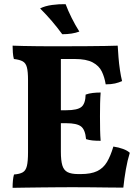

<svg xmlns="http://www.w3.org/2000/svg" viewBox="-20 -898 668 921"><path d="M40.4 -679Q60.8 -678 90.8 -677.5Q120.8 -677 154.2 -676.5Q187.6 -676 218.6 -676Q249.6 -676 272 -676V-170.4Q272 -128 279 -104.7Q286 -81.4 304.2 -72.2Q322.4 -63 355.2 -63L329.4 0Q302.6 0 261.3 0.3Q220 0.6 175.9 1.1Q131.8 1.6 95 2.1Q58.2 2.6 40.4 3Q40.4 -15.4 42 -32.4Q43.6 -49.4 47.2 -61Q74.2 -63 88.9 -71.3Q103.6 -79.6 109 -101.9Q114.4 -124.2 114.4 -167.4V-514.2Q114.4 -554.4 109 -575Q103.6 -595.6 88.9 -603.7Q74.2 -611.8 46.6 -615Q43 -627.2 41.7 -645.6Q40.4 -664 40.4 -679ZM523.8 -195Q549.6 -191.2 570.4 -183.5Q591.2 -175.8 602.6 -165Q591.6 -130 583.8 -85.5Q576 -41 571.6 2Q546 2 506 1.5Q466 1 419.7 0.5Q373.4 0 329.4 0L355.2 -63H367.8Q416.6 -63 446.1 -77.2Q475.6 -91.4 493 -120.6Q510.4 -149.8 523.8 -195ZM462.8 -454.2Q460.8 -429.4 460.2 -401.5Q459.6 -373.6 459.6 -340.4Q459.6 -304.8 460.2 -275.3Q460.8 -245.8 462.8 -222.6Q440.4 -222.6 423.9 -224.2Q407.4 -225.8 392.8 -230.6Q388.8 -276 368.7 -291.5Q348.6 -307 297.8 -307H234.8V-369.2H297.8Q351.6 -369.2 370.7 -385.2Q389.8 -401.2 390.8 -444.2Q406.2 -450 425.1 -452.1Q444 -454.2 462.8 -454.2ZM544.6 -679Q546 -654.8 548.4 -623.6Q550.8 -592.4 555.4 -561.8Q560 -531.2 565.6 -509Q550.4 -502 531.8 -497.7Q513.2 -493.4 487 -493.4Q481.6 -527.4 468.4 -554.9Q455.2 -582.4 424.6 -598.7Q394 -615 338.6 -615H237.2L266 -676Q342.2 -676 395.6 -676.5Q449 -677 484.7 -677.5Q520.4 -678 544.6 -679ZM278.6 -733.8Q254.2 -767.2 228.3 -797.4Q202.4 -827.6 172.4 -857.6Q196 -869.6 229.8 -874.2Q263.6 -878.8 294.8 -878Q306 -847.8 323.5 -812.6Q341 -777.4 360.6 -746.6Q343.8 -740.2 323.1 -737Q302.4 -733.8 278.6 -733.8Z"/></svg>

Font: Vollkorn
Style: Regular
Weight: 400
Designer: Friedrich Althausen
Foundry: Friedrich Althausen
Version: Version 4.104